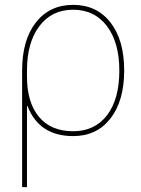

<svg xmlns="http://www.w3.org/2000/svg" viewBox="-20 -550 582 790"><path d="M91 -260V-235Q91 -128 140.5 -69Q190 -10 281 -10Q370 -10 420.5 -76Q471 -142 471 -260Q471 -375 420 -442.5Q369 -510 281 -510Q193 -510 142 -442.5Q91 -375 91 -260ZM281 10Q141 10 93 -114H91V220H71V-260Q71 -385 127.5 -457.5Q184 -530 281 -530Q378 -530 434.5 -457.5Q491 -385 491 -260Q491 -135 434.5 -62.5Q378 10 281 10Z"/></svg>

Font: M PLUS 1p Thin
Style: Regular
Weight: 250
Version: Version 1.062